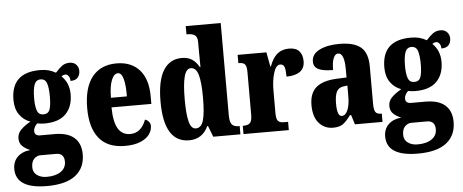

<svg xmlns="http://www.w3.org/2000/svg" viewBox="-71 -911 3127 1296"><g transform="rotate(-5 1492.0 -263.0)"><path d="M-12 100Q-12 50 20 18.5Q52 -13 107 -18Q75 -31 54.5 -50.5Q34 -70 34 -103Q34 -135 57 -159.5Q80 -184 124 -209Q79 -225 51 -264.5Q23 -304 23 -365Q23 -550 218 -550Q251 -550 275.5 -543.5Q300 -537 325 -523Q352 -553 372.5 -567.5Q393 -582 423 -582Q450 -582 466.5 -564.5Q483 -547 483 -522Q483 -494 467.5 -476.5Q452 -459 418 -459Q418 -481 408 -493Q398 -505 388 -505Q377 -505 369 -500.5Q361 -496 360 -495Q411 -446 411 -370Q411 -285 363 -236.5Q315 -188 218 -188Q207 -188 192 -189.5Q177 -191 170 -193Q161 -187 152.5 -172.5Q144 -158 144 -143Q144 -127 154 -119Q164 -111 180 -111H280Q368 -111 412.5 -71.5Q457 -32 457 41Q457 133 392.5 183.5Q328 234 199 234Q-12 234 -12 100ZM270 -365Q270 -425 259.5 -456Q249 -487 217 -487Q186 -487 174.5 -455Q163 -423 163 -364Q163 -308 174 -279Q185 -250 216 -250Q249 -250 259.5 -278.5Q270 -307 270 -365ZM333 80Q333 53 319.5 38Q306 23 279 23H172Q149 23 129.5 41.5Q110 60 110 99Q110 134 136.5 153Q163 172 202 172Q263 172 298 147.5Q333 123 333 80Z M514 -265Q514 -405 572 -477.5Q630 -550 737 -550Q837 -550 892.5 -487.5Q948 -425 948 -308V-257H678Q679 -159 706.5 -113Q734 -67 789 -67Q863 -67 896 -155Q912 -150 922 -138Q932 -126 932 -109Q932 -79 912.5 -52Q893 -25 851.5 -7.5Q810 10 747 10Q630 10 572 -61Q514 -132 514 -265ZM788 -322Q789 -399 777 -441Q765 -483 741 -483Q714 -483 697 -440.5Q680 -398 680 -322Z M1011 -267Q1011 -409 1054.5 -478.5Q1098 -548 1179 -548Q1222 -548 1249.5 -529Q1277 -510 1296 -476H1300Q1299 -506 1299 -588V-643Q1299 -680 1282 -692Q1265 -704 1233 -704H1225V-760H1462V-135Q1462 -90 1476 -73Q1490 -56 1522 -56H1529V0H1345L1316 -75H1311Q1271 10 1182 10Q1011 10 1011 -267ZM1299 -269Q1299 -373 1284.5 -423.5Q1270 -474 1234 -474Q1203 -474 1189 -422.5Q1175 -371 1175 -268Q1175 -165 1188.5 -115.5Q1202 -66 1233 -66Q1270 -66 1284.5 -115Q1299 -164 1299 -269Z M1550 -56H1554Q1586 -56 1599.5 -70Q1613 -84 1613 -128V-412Q1613 -454 1601.5 -467Q1590 -480 1561 -480H1557V-536H1752L1770 -439H1774Q1795 -496 1826.5 -522Q1858 -548 1906 -548Q1953 -548 1975 -523Q1997 -498 1997 -455Q1997 -407 1964 -384Q1931 -361 1873 -361Q1873 -406 1866 -426Q1859 -446 1837 -446Q1809 -446 1793 -395Q1777 -344 1777 -277V-123Q1777 -82 1789 -69Q1801 -56 1827 -56H1857V0H1550Z M2024 -154Q2024 -235 2069.5 -274Q2115 -313 2208 -317L2276 -320V-374Q2276 -486 2233 -486Q2213 -486 2201.5 -458Q2190 -430 2190 -378Q2123 -378 2091 -394Q2059 -410 2059 -446Q2059 -497 2112 -523.5Q2165 -550 2247 -550Q2346 -550 2392.5 -511Q2439 -472 2439 -380V-126Q2439 -86 2449.5 -71Q2460 -56 2489 -56H2492V0H2305L2285 -64H2276Q2246 -22 2222 -6Q2198 10 2156 10Q2099 10 2061.5 -32Q2024 -74 2024 -154ZM2277 -191V-265L2252 -262Q2218 -258 2204 -231.5Q2190 -205 2190 -150Q2190 -64 2222 -64Q2247 -64 2262 -99Q2277 -134 2277 -191Z M2501 100Q2501 50 2533 18.5Q2565 -13 2620 -18Q2588 -31 2567.5 -50.5Q2547 -70 2547 -103Q2547 -135 2570 -159.5Q2593 -184 2637 -209Q2592 -225 2564 -264.5Q2536 -304 2536 -365Q2536 -550 2731 -550Q2764 -550 2788.5 -543.5Q2813 -537 2838 -523Q2865 -553 2885.5 -567.5Q2906 -582 2936 -582Q2963 -582 2979.5 -564.5Q2996 -547 2996 -522Q2996 -494 2980.5 -476.5Q2965 -459 2931 -459Q2931 -481 2921 -493Q2911 -505 2901 -505Q2890 -505 2882 -500.5Q2874 -496 2873 -495Q2924 -446 2924 -370Q2924 -285 2876 -236.5Q2828 -188 2731 -188Q2720 -188 2705 -189.5Q2690 -191 2683 -193Q2674 -187 2665.5 -172.5Q2657 -158 2657 -143Q2657 -127 2667 -119Q2677 -111 2693 -111H2793Q2881 -111 2925.5 -71.5Q2970 -32 2970 41Q2970 133 2905.5 183.5Q2841 234 2712 234Q2501 234 2501 100ZM2783 -365Q2783 -425 2772.5 -456Q2762 -487 2730 -487Q2699 -487 2687.5 -455Q2676 -423 2676 -364Q2676 -308 2687 -279Q2698 -250 2729 -250Q2762 -250 2772.5 -278.5Q2783 -307 2783 -365ZM2846 80Q2846 53 2832.5 38Q2819 23 2792 23H2685Q2662 23 2642.5 41.5Q2623 60 2623 99Q2623 134 2649.5 153Q2676 172 2715 172Q2776 172 2811 147.5Q2846 123 2846 80Z"/></g></svg>

Font: Noto Serif CondBlack
Style: Regular
Weight: 900
Width: 3
Designer: Monotype Design Team
Foundry: Monotype Imaging Inc.
Version: Version 1.001